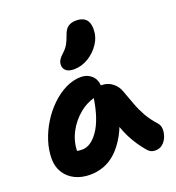

<svg xmlns="http://www.w3.org/2000/svg" viewBox="-148 -942 979 1070"><g transform="rotate(-20 341.5 -407.5)"><path d="M206 10Q154 10 115 -9.5Q76 -29 54 -64.5Q32 -100 32 -147Q32 -198 49 -251Q66 -304 96 -352Q126 -400 165.5 -438Q205 -476 250 -498Q295 -520 341 -520Q378 -520 404 -496Q430 -472 430 -428Q430 -412 421 -403Q412 -394 398 -391Q334 -381 285 -341.5Q236 -302 208 -247.5Q180 -193 180 -134Q180 -117 182.5 -102.5Q185 -88 193 -66L125 -168Q149 -150 167.5 -143.5Q186 -137 211 -137Q262 -137 306 -200.5Q350 -264 369 -387Q372 -411 390 -424.5Q408 -438 431 -438Q470 -438 497 -417Q524 -396 535 -365Q552 -319 566.5 -279.5Q581 -240 601.5 -203.5Q622 -167 657 -128Q670 -113 670.5 -90.5Q671 -68 662 -45.5Q653 -23 635.5 -8Q618 7 593 7Q575 7 564 0.5Q553 -6 545 -16Q523 -42 506 -67.5Q489 -93 474.5 -121.5Q460 -150 447.5 -185.5Q435 -221 422 -268L475 -272Q456 -192 426 -138Q396 -84 360.5 -51Q325 -18 285.5 -4Q246 10 206 10ZM321 -573Q290 -573 274.5 -586Q259 -599 259 -620Q259 -636 267 -649.5Q275 -663 292 -678Q314 -698 325 -718Q336 -738 346 -767Q358 -801 377 -813Q396 -825 423 -825Q460 -825 479.5 -806Q499 -787 499 -747Q499 -701 473 -661.5Q447 -622 406.5 -597.5Q366 -573 321 -573Z"/></g></svg>

Font: Shantell Sans Light
Style: Bold
Weight: 700
Version: Version 1.011;[c5ecc13dd]